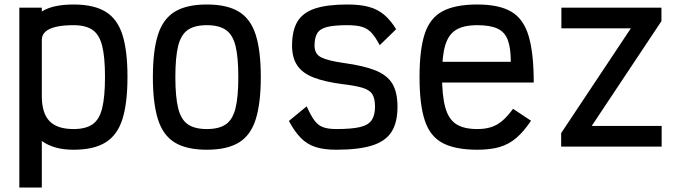

<svg xmlns="http://www.w3.org/2000/svg" viewBox="-20 -652 3040 854"><path d="M66 182V-618H166V-601Q192 -617 227 -624.5Q262 -632 307 -632Q397 -632 449.5 -600Q502 -568 524.5 -497.5Q547 -427 547 -310Q547 -193 524.5 -122Q502 -51 449.5 -18.5Q397 14 307 14Q262 14 227 4Q192 -6 166 -25V182ZM307 -78Q361 -78 391.5 -99Q422 -120 434.5 -171Q447 -222 447 -310Q447 -398 434.5 -448Q422 -498 391.5 -519Q361 -540 307 -540Q260 -540 228.5 -532.5Q197 -525 181.5 -510.5Q166 -496 166 -475V-225Q166 -149 200 -113.5Q234 -78 307 -78Z M900 14Q810 14 757.5 -18Q705 -50 682.5 -121.5Q660 -193 660 -309Q660 -426 682.5 -497Q705 -568 757.5 -600Q810 -632 900 -632Q990 -632 1042.5 -600Q1095 -568 1117.5 -497Q1140 -426 1140 -309Q1140 -193 1117.5 -121.5Q1095 -50 1042.5 -18Q990 14 900 14ZM900 -78Q954 -78 984.5 -99Q1015 -120 1027.5 -170.5Q1040 -221 1040 -309Q1040 -398 1027.5 -448Q1015 -498 984.5 -519Q954 -540 900 -540Q846 -540 815.5 -519Q785 -498 772.5 -448Q760 -398 760 -309Q760 -221 772.5 -170.5Q785 -120 815.5 -99Q846 -78 900 -78Z M1475 14Q1421 14 1383.5 2Q1346 -10 1318 -38.5Q1290 -67 1265 -114L1344 -179Q1362 -139 1378 -117Q1394 -95 1416.5 -86.5Q1439 -78 1475 -78Q1545 -78 1582 -87Q1619 -96 1633.5 -118Q1648 -140 1648 -177Q1648 -214 1636 -233Q1624 -252 1592.5 -261.5Q1561 -271 1502 -278Q1425 -288 1375.5 -307Q1326 -326 1302.5 -360.5Q1279 -395 1279 -449Q1279 -516 1303 -556Q1327 -596 1381 -614Q1435 -632 1525 -632Q1582 -632 1620.5 -621.5Q1659 -611 1688 -587Q1717 -563 1742 -522L1669 -451Q1650 -487 1632.5 -506Q1615 -525 1590.5 -532.5Q1566 -540 1525 -540Q1467 -540 1435 -532Q1403 -524 1391 -504Q1379 -484 1379 -449Q1379 -412 1408.5 -397Q1438 -382 1508 -372Q1597 -360 1649.5 -339Q1702 -318 1725 -280Q1748 -242 1748 -177Q1748 -107 1721.5 -65.5Q1695 -24 1635.5 -5Q1576 14 1475 14Z M2103 14Q2006 14 1949.5 -15.5Q1893 -45 1869.5 -116Q1846 -187 1846 -309Q1846 -432 1869.5 -502.5Q1893 -573 1949.5 -602.5Q2006 -632 2103 -632Q2199 -632 2253.5 -600.5Q2308 -569 2331 -493Q2354 -417 2354 -285H1875V-377H2252Q2252 -439 2238.5 -474.5Q2225 -510 2192.5 -525Q2160 -540 2103 -540Q2043 -540 2009 -519.5Q1975 -499 1960.5 -451Q1946 -403 1946 -318Q1946 -227 1960.5 -174.5Q1975 -122 2009 -100Q2043 -78 2103 -78Q2138 -78 2164.5 -86.5Q2191 -95 2214 -114.5Q2237 -134 2262 -168L2342 -115Q2309 -66 2276 -38Q2243 -10 2202 2Q2161 14 2103 14Z M2476 0V-60L2786 -526H2477V-618H2922V-558L2612 -92H2923V0Z"/></svg>

Font: Victor Mono Thin
Style: Regular
Weight: 100
Monospace: yes
Designer: Rune Bjørnerås
Version: Version 1.561;gftools[0.9.30]